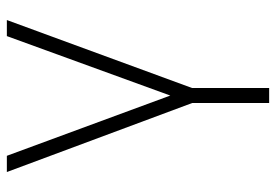

<svg xmlns="http://www.w3.org/2000/svg" viewBox="-140 -446 790 549"><g transform="rotate(-90 254.5 -171.0)"><path d="M37.6 -545.9H84L256.3 -78.6L426.3 -545.9H472.2L277.8 -16.1V204.1H234.9V-16.1Z"/></g></svg>

Font: Inter Tight ExtraLight
Style: Regular
Weight: 250
Designer: Rasmus Andersson
Foundry: rsms
Version: Version 3.004